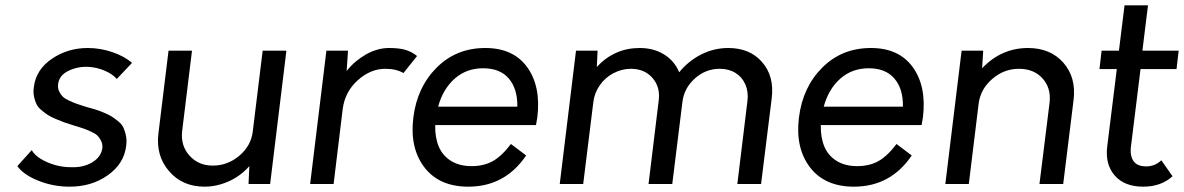

<svg xmlns="http://www.w3.org/2000/svg" viewBox="-20 -690 4440 720"><path d="M241 10Q180 10 124.5 -12Q69 -34 45 -67L99 -127Q109 -109 132.5 -94.5Q156 -80 185.5 -71.5Q215 -63 245 -63Q292 -61 325.5 -81Q359 -101 364 -135Q365 -150 359 -162Q353 -174 345.5 -181.5Q338 -189 319 -197.5Q300 -206 289 -209.5Q278 -213 252 -221Q230 -228 220 -231.5Q210 -235 190 -243.5Q170 -252 160 -258.5Q150 -265 136.5 -276Q123 -287 117 -299Q111 -311 107.5 -328Q104 -345 107 -364Q115 -429 174.5 -469.5Q234 -510 309 -510Q356 -510 401.5 -494.5Q447 -479 475 -454L418 -394Q401 -413 372.5 -425Q344 -437 315 -439Q274 -442 238 -425Q202 -408 198 -375Q196 -360 201.5 -348Q207 -336 215 -328Q223 -320 240.5 -312Q258 -304 270 -300Q282 -296 304 -289Q326 -283 337.5 -279.5Q349 -276 368.5 -268Q388 -260 399 -253Q410 -246 423.5 -235Q437 -224 443 -211Q449 -198 452.5 -180.5Q456 -163 453 -142Q445 -76 384.5 -33Q324 10 241 10Z M965 -500H1054L993 0H912L915 -67Q894 -43 867.5 -26Q841 -9 810 0.5Q779 10 747 10Q664 10 614 -48Q564 -106 574 -189L612 -500H700L663 -198Q657 -144 690.5 -106.5Q724 -69 778 -69Q834 -69 878 -106.5Q922 -144 928 -198Z M1439 -510Q1477 -510 1500.5 -503Q1524 -496 1544 -480L1493 -416Q1466 -432 1425 -432Q1369 -432 1321 -388.5Q1273 -345 1265 -280L1231 0H1143L1204 -500H1285L1280 -424Q1296 -444 1314.5 -459.5Q1333 -475 1353.5 -486.5Q1374 -498 1395.5 -504Q1417 -510 1439 -510Z M1995 -250Q1992 -231 1990 -221H1612Q1611 -174 1625.5 -140Q1640 -106 1671.5 -86.5Q1703 -67 1748.5 -67Q1794 -67 1827.5 -85.5Q1861 -104 1896 -150L1953 -107Q1874 10 1736 10Q1627 10 1571.5 -62.5Q1516 -135 1530 -249Q1544 -363 1617.5 -436.5Q1691 -510 1800 -510Q1905 -510 1957 -438Q2009 -366 1995 -250ZM1792 -434Q1729 -434 1685 -395Q1641 -356 1623 -290H1920Q1921 -357 1888 -395.5Q1855 -434 1792 -434Z M2711 -510Q2792 -510 2838 -457Q2884 -404 2874 -322L2834 0H2745L2783 -312Q2787 -346 2775 -373.5Q2763 -401 2738 -416.5Q2713 -432 2679 -432Q2626 -432 2585.5 -395.5Q2545 -359 2539 -307L2501 0H2412L2450 -312Q2457 -363 2427 -397.5Q2397 -432 2346 -432Q2312 -432 2280.5 -415.5Q2249 -399 2229 -370Q2209 -341 2205 -307L2167 0H2079L2140 -500H2221L2218 -439Q2284 -510 2379 -510Q2431 -510 2470 -486Q2509 -462 2527 -419Q2561 -461 2609 -485.5Q2657 -510 2711 -510Z M3441 -250Q3438 -231 3436 -221H3058Q3057 -174 3071.5 -140Q3086 -106 3117.5 -86.5Q3149 -67 3194.5 -67Q3240 -67 3273.5 -85.5Q3307 -104 3342 -150L3399 -107Q3320 10 3182 10Q3073 10 3017.5 -62.5Q2962 -135 2976 -249Q2990 -363 3063.5 -436.5Q3137 -510 3246 -510Q3351 -510 3403 -438Q3455 -366 3441 -250ZM3238 -434Q3175 -434 3131 -395Q3087 -356 3069 -290H3366Q3367 -357 3334 -395.5Q3301 -434 3238 -434Z M3835 -510Q3919 -510 3967.5 -455Q4016 -400 4006 -316L3967 0H3878L3916 -306Q3922 -360 3889.5 -396Q3857 -432 3801 -432Q3745 -432 3701 -394Q3657 -356 3650 -302L3613 0H3525L3586 -500H3667L3663 -434Q3735 -510 3835 -510Z M4335 -89 4377 -29Q4334 10 4267 10Q4197 10 4160.5 -31.5Q4124 -73 4132 -140L4168 -431H4103L4111 -500H4176L4197 -670H4285L4264 -500H4400L4392 -431H4257L4221 -140Q4218 -116 4224 -99Q4230 -82 4243.5 -74Q4257 -66 4278 -66Q4311 -66 4335 -89Z"/></svg>

Font: Orkney
Style: Italic
Weight: 400
Italic angle: -7°
Designer: Samuel Oakes and Alfredo Marco Pradil
Foundry: Alfredo Marco Pradil
Version: 1.0; ttfautohint (v1.5)